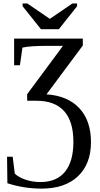

<svg xmlns="http://www.w3.org/2000/svg" viewBox="-20 -879 579 1115"><path d="M220.7 216.3Q119.1 216.3 22.9 185.1L21 31.2H53.7L65.9 129.4Q88.9 151.4 129.2 164.8Q169.4 178.2 214.8 178.2Q308.1 178.2 357.2 118.7Q406.2 59.1 406.2 -55.2Q406.2 -174.8 351.8 -234.4Q297.4 -293.9 191.9 -293.9H137.7V-332L345.7 -612.8H262.2Q151.4 -612.8 110.4 -602.5L95.7 -500H62V-654.8H460.9V-614.7L250 -331.1Q373.5 -322.8 440.9 -250.5Q508.3 -178.2 508.3 -53.7Q508.3 72.8 432.9 144.5Q357.4 216.3 220.7 216.3ZM138.7 -858.9 269.5 -769.5 400.4 -858.9H427.7V-842.8L321.8 -709.5H217.8L111.3 -842.8V-858.9Z"/></svg>

Font: Times New Roman
Style: Regular
Weight: 400
Designer: Steve Matteson
Foundry: Ascender Corporation
Version: Version 2.00.3